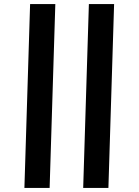

<svg xmlns="http://www.w3.org/2000/svg" viewBox="-20 -747 681 944"><path d="M128 -727H252L224 177H100ZM417 -727H541L513 177H389Z"/></svg>

Font: OpenDyslexic
Style: Bold
Weight: 800
Designer: Abbie Gonzalez
Version: Version 0.920;hotconv 1.0.109;makeotfexe 2.5.65596